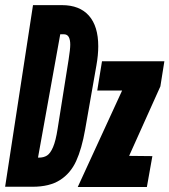

<svg xmlns="http://www.w3.org/2000/svg" viewBox="-48 -748 677 768"><path d="M84 -727.5H199.5Q270.5 -727.5 307.8 -685.2Q345 -643 345 -563Q345 -527.5 337.5 -485.5L292.5 -229.5Q279 -152.5 256.5 -103.5Q234 -54.5 192 -27.8Q150 -1 82.5 -1H-27.5ZM182.5 -233 226.5 -510Q233 -551 233 -569.5Q233 -589 227 -600Q221 -611 206.5 -611H193L104 -117.5H107.5Q127 -117.5 140.2 -126Q153.5 -134.5 164.2 -159.5Q175 -184.5 182.5 -233ZM440.5 -386H341L360 -503H609.5L593.5 -402.5L468.5 -124.5L561.5 -123.5L539.5 0H263Z"/></svg>

Font: JuliaMono ExtraBold
Style: Italic
Weight: 800
Italic angle: -9°
Monospace: yes
Designer: cormullion
Foundry: corm
Version: Version 0.057; ttfautohint (v1.8.4)